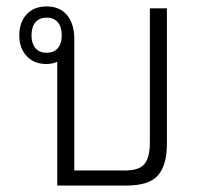

<svg xmlns="http://www.w3.org/2000/svg" viewBox="-20 -577 623 597"><path d="M211 -47H370Q413 -47 429.5 -67.5Q446 -88 446 -135V-551H499V-130Q499 -64 471.5 -32Q444 0 372 0H158V-385Q143 -378 124 -378Q86 -378 63 -402.5Q40 -427 40 -467Q40 -507 62.5 -532Q85 -557 125 -557Q166 -557 188.5 -530Q211 -503 211 -455ZM125 -413Q148 -413 160 -427.5Q172 -442 172 -467Q172 -493 160 -507.5Q148 -522 125 -522Q102 -522 90 -507.5Q78 -493 78 -467Q78 -442 90 -427.5Q102 -413 125 -413Z"/></svg>

Font: Noto Sans Thai Looped SemiCondensed Light
Style: Regular
Weight: 300
Width: 4
Designer: Sasikarn Vongin, Ben Mitchell
Foundry: The Fontpad Ltd
Version: Version 1.001; ttfautohint (v1.8.4.7-5d5b)